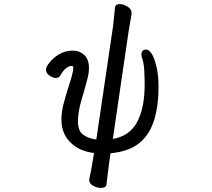

<svg xmlns="http://www.w3.org/2000/svg" viewBox="-20 -734 1040 941"><path d="M502 169Q500 187 474 187Q456 187 436.5 176.5Q417 166 417 147Q417 144 418 142Q418 141 427 98Q431 76 441 16Q367 7 324 -37Q281 -81 281 -147Q281 -183 291 -223Q301 -263 313.5 -301Q326 -339 331.5 -359.5Q337 -380 338 -387.5Q339 -395 339 -400Q339 -411 332 -411Q318 -411 303.5 -399.5Q289 -388 275 -363Q269 -352 254 -352Q239 -352 222 -364Q205 -376 205 -394Q205 -405 222.5 -427.5Q240 -450 269.5 -468Q299 -486 338 -486Q369 -486 392.5 -465Q416 -444 416 -400Q416 -378 411 -358Q397 -302 379.5 -244Q362 -186 362 -139Q362 -92 388 -73.5Q414 -55 452 -50L534 -605Q541 -664 544 -699Q546 -714 567 -714Q584 -714 604.5 -702Q625 -690 625 -670V-665L610 -578L533 -53Q613 -67 650 -132Q689 -203 689 -319Q689 -351 687 -389Q685 -426 676 -450Q673 -460 673 -468.5Q673 -477 678 -484Q683 -491 695 -491Q713 -491 726.5 -465.5Q740 -440 748.5 -399.5Q757 -359 757 -308Q757 -217 735.5 -146Q714 -75 663 -33Q612 9 522 17L515 63Q512 84 508.5 114.5Q505 145 502 169Z"/></svg>

Font: Moon Stars Kai HW
Style: Bold
Weight: 700
Designer: GuiWonder
Version: Version 1.101